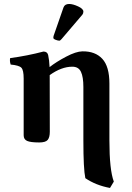

<svg xmlns="http://www.w3.org/2000/svg" viewBox="-20 -701 661 958"><path d="M325.2 -681.2Q343.3 -681.2 369.6 -669.2Q396 -657.2 396 -643.1Q396 -634.3 391.1 -627.9L287.1 -505.9Q280.3 -498 275.9 -498Q269 -498 257.6 -502.4Q246.1 -506.8 246.1 -512.2Q246.1 -518.1 247.1 -521L296.9 -664.1Q303.2 -681.2 325.2 -681.2ZM228.5 -43.5Q228.5 -15.6 218 -2.9Q207.5 9.8 175.8 9.8Q132.8 9.8 115.5 2.2Q98.1 -5.4 98.1 -25.9Q98.1 -215.3 98.1 -309.1Q98.1 -351.1 86.7 -363Q75.2 -375 33.2 -378.9Q27.3 -397.9 30.8 -411.1Q115.7 -422.4 196.8 -443.8Q215.8 -443.8 220.2 -426.8Q225.6 -402.8 227.5 -366.2Q260.3 -392.1 309.8 -418.2Q359.4 -444.3 391.1 -444.8Q455.1 -445.8 490.5 -407.5Q525.9 -369.1 525.9 -284.2V0Q525.9 146 547.9 205.1L528.8 236.8Q458 223.6 405.8 188Q396 142.1 396 0V-267.1Q396 -316.9 384 -342.5Q372.1 -368.2 340.8 -368.2Q286.6 -368.2 228 -326.2V-321.3Q228 -229 228.5 -43.5Z"/></svg>

Font: Linux Biolinum O
Style: Bold
Weight: 700
Designer: Philipp H. Poll
Foundry: Philipp H. Poll
Version: Version 1.3.2